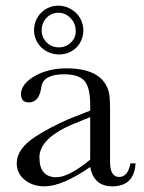

<svg xmlns="http://www.w3.org/2000/svg" viewBox="-20 -657 507 677"><path d="M185 -637Q204 -637 220 -630Q236 -623 248 -611.5Q260 -600 267 -583.5Q274 -567 274 -550Q274 -533 267.5 -517Q261 -501 249.5 -489.5Q238 -478 222.5 -471.5Q207 -465 188 -465Q171 -465 154.5 -471.5Q138 -478 126 -489.5Q114 -501 107 -517Q100 -533 100 -550Q100 -568 106.5 -584Q113 -600 125 -612Q137 -624 152.5 -630.5Q168 -637 185 -637ZM186 -612Q161 -612 144 -594Q127 -576 127 -550Q127 -525 144.5 -507.5Q162 -490 187 -490Q212 -490 229.5 -506.5Q247 -523 247 -547Q247 -574 229 -593Q211 -612 186 -612ZM458 -81Q453 0 376 0Q311 0 298 -68Q199 0 137 0Q95 0 67 -23Q39 -46 39 -81Q39 -133 106 -176Q154 -207 222 -237L298 -267V-287Q298 -348 278 -371.5Q258 -395 206 -395Q133 -395 126 -351L124 -340Q115 -296 82 -296Q54 -296 54 -325Q54 -360 101 -388Q149 -416 214 -416Q335 -416 361 -341Q368 -324 368 -276V-87Q368 -33 400 -33Q431 -33 440 -81ZM244 -222Q119 -171 119 -102Q119 -32 179 -32Q222 -32 298 -94V-244Z"/></svg>

Font: New Athena Unicode
Style: Regular
Weight: 400
Designer: J. Rusten 1997; rev. by R. Hancock 2001, 2002, rev. by D. Mastronarde 2002-2021
Foundry: GreekKeys New Athena Unicode
Version: Version 5.008